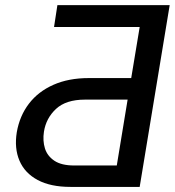

<svg xmlns="http://www.w3.org/2000/svg" viewBox="-20 -733 686 753"><path d="M527.8 0H256.3Q178.2 0 127.7 -27.1Q77.1 -54.2 56.4 -102.8Q35.6 -151.4 45.9 -214.8Q57.1 -278.8 93.5 -326.4Q129.9 -374 189.5 -400.4Q249 -426.8 328.1 -426.8H494.6L527.8 -627H191.9L205.1 -712.9H645.5ZM438 -84 480.5 -342.3H313Q238.8 -342.3 199.7 -305.9Q160.6 -269.5 152.3 -216.3Q147 -181.2 156.2 -151.1Q165.5 -121.1 193.4 -102.5Q221.2 -84 270.5 -84Z"/></svg>

Font: Inter 16pt
Style: Italic
Weight: 400
Italic angle: -9.3988°
Version: Version 4.001;git-66647c0bb